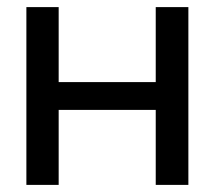

<svg xmlns="http://www.w3.org/2000/svg" viewBox="-20 -520 603 540"><path d="M54.2 0V-500H145V-289.1H418V-500H509.8V0H418V-210.9H145V0Z"/></svg>

Font: LT Wave Text
Style: Regular
Weight: 400
Designer: Daniel Lyons
Version: Version 2.5 (Glyphs App)